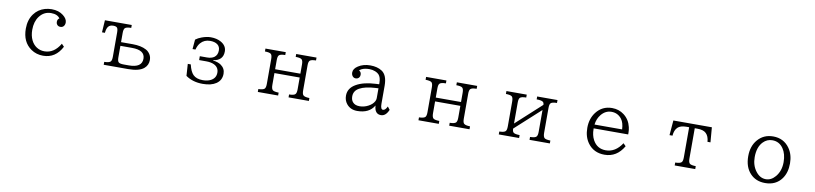

<svg xmlns="http://www.w3.org/2000/svg" viewBox="2 -1447 9995 2354"><g transform="rotate(10 5000.0 -270.0)"><path d="M745.1 -132.8Q666.5 20 511.2 20Q426.3 20 361.3 -24.9Q246.1 -104 246.1 -271Q246.1 -381.3 301.3 -456.1Q351.1 -523.9 434.1 -548.3Q475.1 -560.1 518.1 -560.1Q606.9 -560.1 664.1 -514.6Q715.3 -474.6 715.3 -428.2Q715.3 -411.1 708.5 -396Q693.8 -365.2 659.2 -365.2Q630.4 -365.2 615.2 -387.2Q606 -399.9 606 -417.5Q606 -452.6 629.9 -464.8Q599.1 -512.2 519 -512.2Q430.2 -512.2 374.5 -437.5Q326.2 -372.1 326.2 -271Q326.2 -197.3 353 -142.6Q377.4 -92.3 420.9 -64Q464.4 -36.1 518.1 -36.1Q638.2 -36.1 713.9 -165Z M1183.6 -540H1517.6V-503.9Q1457 -503.4 1439.9 -485.4Q1424.8 -469.2 1424.8 -425.3V-310.1H1568.8Q1674.3 -310.1 1740.2 -274.4Q1760.3 -264.2 1774.9 -247.6Q1811 -209 1811 -156.2Q1811 -90.8 1763.2 -50.3Q1704.1 0 1567.9 0H1263.7V-36.1Q1325.7 -37.6 1342.3 -55.7Q1356.9 -71.3 1356.9 -116.2V-418Q1356.9 -464.4 1343.8 -478Q1330.6 -492.2 1295.9 -492.2Q1257.3 -492.2 1236.3 -468.8Q1215.3 -444.8 1210 -388.2H1173.8ZM1424.8 -264.2V-120.1Q1424.8 -73.7 1441.4 -59.6Q1457 -45.9 1507.8 -45.9H1567.9Q1731 -45.9 1731 -157.2Q1731 -264.2 1569.8 -264.2Z M2302.7 -378.9 2313 -498Q2343.8 -522 2387.2 -537.6Q2448.2 -560.1 2500 -560.1Q2572.3 -560.1 2625.5 -530.8Q2697.8 -490.7 2697.8 -418.5Q2697.8 -305.7 2574.7 -288.1V-284.2Q2638.2 -277.3 2676.3 -250Q2730 -211.4 2730 -146Q2730 -65.4 2665.5 -21.5Q2604.5 20 2499 20Q2374 20 2286.6 -42L2276.9 -189.9H2314Q2334.5 -102.1 2371.6 -65.4Q2412.6 -24.9 2491.2 -24.9Q2550.3 -24.9 2590.8 -45.9Q2652.8 -78.1 2652.8 -146.5Q2652.8 -211.4 2593.8 -240.7Q2554.7 -259.8 2494.6 -259.8H2405.8V-308.1H2494.6Q2551.3 -308.1 2584.5 -332Q2623.5 -360.8 2623.5 -418.5Q2623.5 -465.3 2590.3 -490.2Q2557.1 -515.1 2498.5 -515.1Q2425.3 -515.1 2379.9 -462.9Q2352.1 -430.7 2338.9 -378.9Z M3182.1 -540H3435.1V-503.9Q3374 -503.4 3357.4 -485.4Q3342.8 -470.2 3342.8 -425.3V-311H3657.2V-425.3Q3657.2 -474.6 3639.6 -488.8Q3620.6 -503.9 3564.9 -503.9V-540H3817.9V-503.9Q3757.3 -503.4 3740.2 -485.4Q3726.1 -470.2 3726.1 -425.3V-116.2Q3726.1 -68.4 3742.2 -54.2Q3760.7 -37.6 3817.9 -36.1V0H3564.9V-36.1Q3626.5 -37.1 3642.6 -55.7Q3657.2 -71.8 3657.2 -116.2V-263.2H3342.8V-116.2Q3342.8 -68.4 3360.4 -52.2Q3377.4 -37.6 3435.1 -36.1V0H3182.1V-36.1Q3239.7 -37.6 3257.8 -54.2Q3273.9 -68.4 3273.9 -116.2V-425.3Q3273.9 -474.6 3256.3 -488.8Q3237.3 -503.4 3182.1 -503.9Z M4631.3 -351.1V-366.2Q4631.3 -437.5 4600.1 -470.7Q4584 -487.8 4554.7 -499.5Q4520 -513.2 4482.9 -513.2Q4423.3 -513.2 4384.8 -494.1Q4365.2 -484.9 4359.4 -473.1Q4387.2 -462.4 4387.2 -424.8Q4387.2 -406.7 4377.4 -393.1Q4362.3 -372.1 4334 -372.1Q4311.5 -372.1 4296.4 -389.2Q4280.3 -407.7 4280.3 -436.5Q4280.3 -483.9 4335.9 -519.5Q4398.4 -560.1 4485.8 -560.1Q4572.3 -560.1 4630.4 -522.5Q4700.2 -477.1 4700.2 -345.2V-120.1Q4700.2 -50.8 4731.4 -50.8Q4759.3 -50.8 4783.2 -101.1L4812 -64Q4777.3 18.1 4717.3 18.1Q4638.7 18.1 4632.3 -86.9Q4571.3 18.1 4421.4 18.1Q4335.9 18.1 4287.6 -43Q4254.4 -85.4 4254.4 -144Q4254.4 -237.3 4347.7 -290Q4438 -341.8 4589.4 -349.1ZM4631.3 -300.8 4594.2 -298.8Q4466.3 -292 4397.5 -253.9Q4331.5 -217.8 4331.5 -147.9Q4331.5 -102.5 4356 -75.7Q4384.3 -43.9 4440.4 -43.9Q4495.6 -43.9 4546.4 -70.3Q4600.1 -98.1 4621.6 -139.6Q4631.3 -159.2 4631.3 -178.2Z M5182.1 -540H5435.1V-503.9Q5374 -503.4 5357.4 -485.4Q5342.8 -470.2 5342.8 -425.3V-311H5657.2V-425.3Q5657.2 -474.6 5639.6 -488.8Q5620.6 -503.9 5564.9 -503.9V-540H5817.9V-503.9Q5757.3 -503.4 5740.2 -485.4Q5726.1 -470.2 5726.1 -425.3V-116.2Q5726.1 -68.4 5742.2 -54.2Q5760.7 -37.6 5817.9 -36.1V0H5564.9V-36.1Q5626.5 -37.1 5642.6 -55.7Q5657.2 -71.8 5657.2 -116.2V-263.2H5342.8V-116.2Q5342.8 -68.4 5360.4 -52.2Q5377.4 -37.6 5435.1 -36.1V0H5182.1V-36.1Q5239.7 -37.6 5257.8 -54.2Q5273.9 -68.4 5273.9 -116.2V-425.3Q5273.9 -474.6 5256.3 -488.8Q5237.3 -503.4 5182.1 -503.9Z M6182.1 -540H6435.1V-503.9Q6374 -503.4 6357.4 -485.4Q6342.8 -470.2 6342.8 -424.8V-164.1L6658.2 -452.1Q6657.7 -481.4 6640.1 -491.2Q6617.7 -503.9 6564.9 -503.9V-540H6817.9V-503.9Q6757.3 -503.4 6740.2 -485.4Q6726.1 -470.2 6726.1 -424.8V-116.2Q6726.1 -68.4 6743.7 -52.2Q6760.3 -37.6 6817.9 -36.1V0H6564.9V-36.1Q6625 -37.1 6642.1 -54.2Q6658.2 -69.8 6658.2 -116.2V-388.2L6342.8 -101.1Q6342.8 -63.5 6360.4 -50.8Q6378.9 -37.6 6435.1 -36.1V0H6182.1V-36.1Q6239.7 -37.6 6257.8 -54.2Q6273.9 -68.4 6273.9 -116.2V-424.8Q6273.9 -474.6 6256.3 -488.8Q6237.3 -503.4 6182.1 -503.9Z M7314.9 -275.4V-267.6Q7314.9 -189 7346.2 -131.8Q7398.4 -36.1 7506.8 -36.1Q7627 -36.1 7707 -159.2L7738.8 -127.4Q7653.8 20 7500.5 20Q7365.7 20 7292 -81.1Q7236.8 -156.7 7236.8 -268.1Q7236.8 -382.8 7298.3 -463.4Q7373 -560.1 7495.1 -560.1Q7580.6 -560.1 7644 -511.7Q7715.3 -458 7736.8 -364.7Q7744.6 -331.1 7744.6 -295.4V-275.4ZM7660.6 -323.2Q7656.7 -406.2 7624 -449.2Q7575.7 -513.2 7496.1 -513.2Q7421.4 -513.2 7368.7 -449.2Q7326.7 -398.4 7316.9 -323.2Z M8260.3 -540H8739.7L8754.9 -355H8717.8Q8713.4 -423.8 8676.8 -459Q8643.1 -492.2 8567.9 -492.2H8535.2V-116.2Q8535.2 -67.9 8552.7 -52.2Q8570.3 -37.6 8627.9 -36.1V0H8372.1V-36.1Q8433.6 -37.6 8450.7 -55.7Q8465.3 -70.8 8465.3 -116.2V-492.2H8432.1Q8357.4 -492.2 8323.2 -459Q8286.6 -423.3 8282.2 -355H8245.1Z M9501 -560.1Q9631.8 -560.1 9705.1 -457.5Q9760.3 -380.4 9760.3 -268.6Q9760.3 -154.8 9706.1 -79.1Q9634.8 20 9500 20Q9384.3 20 9313.5 -55.7Q9240.2 -134.3 9240.2 -268.6Q9240.2 -394.5 9308.6 -474.1Q9381.8 -560.1 9501 -560.1ZM9499 -512.2Q9432.6 -512.2 9385.3 -463.4Q9320.3 -397.5 9320.3 -271Q9320.3 -168.9 9374.5 -97.7Q9427.2 -27.8 9500.5 -27.8Q9567.4 -27.8 9619.1 -88.9Q9680.2 -161.6 9680.2 -271.5Q9680.2 -373 9635.7 -438.5Q9585.4 -512.2 9499 -512.2Z"/></g></svg>

Font: BIZ UDMincho
Style: Regular
Weight: 400
Monospace: yes
Designer: TypeBank Co., Ltd.
Foundry: Morisawa Inc.
Version: Version 1.06